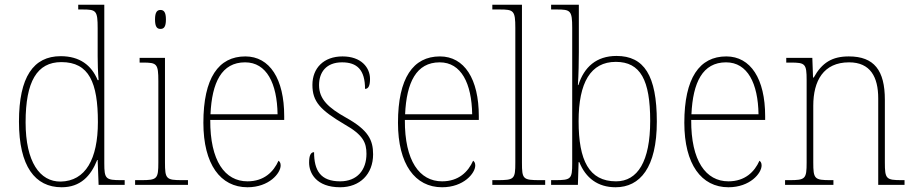

<svg xmlns="http://www.w3.org/2000/svg" viewBox="-20 -780 3862 810"><path d="M240 10C319 10 363 -37 390 -105H392L396 0H506V-20H492C426 -20 420 -25 420 -91V-760H310V-740H327C386 -740 392 -736 392 -660V-543C392 -513 393 -477 396 -442H392C366 -505 316 -543 236 -543C121 -543 60 -455 60 -267C60 -78 128 10 240 10ZM236 -14C148 -13 88 -97 88 -264C88 -436 136 -518 239 -518C356 -518 393 -431 393 -265C393 -109 341 -16 236 -14Z M657 -658C671 -658 680 -666 680 -698C680 -729 671 -738 657 -738C643 -738 634 -729 634 -698C634 -666 643 -658 657 -658ZM550 0H773V-20H749C681 -20 676 -25 676 -95V-536H569V-516H583C642 -516 648 -511 648 -438V-95C648 -25 643 -20 575 -20H550Z M1024 10C1115 10 1164 -49 1164 -82C1164 -93 1160 -98 1155 -102C1134 -55 1094 -15 1024 -15C929 -15 866 -101 867 -274H1179V-290C1179 -447 1118 -542 1015 -542C902 -542 838 -451 838 -262C838 -87 910 10 1024 10ZM1151 -298H868C874 -432 915 -517 1014 -517C1105 -517 1149 -428 1151 -298Z M1415 10C1498 10 1554 -45 1554 -129C1554 -189 1534 -231 1441 -283C1366 -325 1326 -361 1326 -421C1326 -475 1356 -517 1423 -517C1486 -517 1520 -486 1520 -405C1535 -405 1541 -420 1541 -447C1541 -495 1504 -542 1425 -542C1346 -542 1298 -493 1298 -422C1298 -351 1331 -316 1434 -255C1512 -211 1526 -178 1526 -131C1526 -63 1487 -15 1415 -15C1332 -15 1305 -61 1305 -138C1291 -138 1284 -124 1284 -94C1284 -50 1314 10 1415 10Z M1845 10C1936 10 1985 -49 1985 -82C1985 -93 1981 -98 1976 -102C1955 -55 1915 -15 1845 -15C1750 -15 1687 -101 1688 -274H2000V-290C2000 -447 1939 -542 1836 -542C1723 -542 1659 -451 1659 -262C1659 -87 1731 10 1845 10ZM1972 -298H1689C1695 -432 1736 -517 1835 -517C1926 -517 1970 -428 1972 -298Z M2057 0H2280V-20H2259C2186 -20 2182 -24 2182 -94V-760H2057V-740H2087C2147 -740 2154 -736 2154 -662V-94C2154 -24 2150 -20 2077 -20H2057Z M2577 10C2680 10 2751 -73 2751 -267C2751 -462 2697 -544 2581 -544C2496 -544 2444 -497 2420 -421H2418C2421 -465 2422 -523 2422 -560V-760H2305V-740H2328C2387 -740 2394 -736 2394 -662V-91C2394 -25 2389 -20 2322 -20H2305V0H2418L2421 -96H2424C2451 -29 2502 10 2577 10ZM2579 -15C2465 -15 2421 -103 2421 -269C2421 -432 2472 -519 2578 -519C2682 -519 2723 -442 2723 -270C2723 -99 2670 -15 2579 -15Z M3053 10C3144 10 3193 -49 3193 -82C3193 -93 3189 -98 3184 -102C3163 -55 3123 -15 3053 -15C2958 -15 2895 -101 2896 -274H3208V-290C3208 -447 3147 -542 3044 -542C2931 -542 2867 -451 2867 -262C2867 -87 2939 10 3053 10ZM3180 -298H2897C2903 -432 2944 -517 3043 -517C3134 -517 3178 -428 3180 -298Z M3292 0H3496V-20H3484C3416 -20 3411 -25 3411 -95V-334C3411 -439 3454 -517 3562 -517C3652 -517 3685 -455 3685 -365V0H3796V-20H3785C3718 -20 3713 -25 3713 -95V-359C3713 -483 3668 -542 3561 -542C3491 -542 3448 -516 3413 -453H3410L3407 -536H3297V-516H3316C3377 -516 3383 -511 3383 -442V-95C3383 -25 3378 -20 3310 -20H3292Z"/></svg>

Font: Noto Serif Thai SemiCondensed Thin
Style: Regular
Weight: 100
Width: 4
Designer: Monotype Design Team
Foundry: Monotype Imaging Inc.
Version: Version 2.002